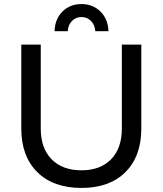

<svg xmlns="http://www.w3.org/2000/svg" viewBox="-20 -920 802 947"><path d="M382 -80Q475 -80 528 -134.5Q581 -189 581 -286V-700H677V-286Q677 -149 598.5 -71Q520 7 382 7Q243 7 164 -71Q85 -149 85 -286V-700H181V-286Q181 -189 234.5 -134.5Q288 -80 382 -80ZM249 -766Q251 -826 288 -863Q325 -900 382 -900Q438 -900 475.5 -863Q513 -826 515 -766H450Q448 -797 429 -816.5Q410 -836 382 -836Q354 -836 335 -816.5Q316 -797 314 -766Z"/></svg>

Font: Montserrat arm2
Style: Regular
Weight: 400
Designer: Julieta Ulanovsky
Foundry: Julieta Ulanovsky
Version: Version 6.000